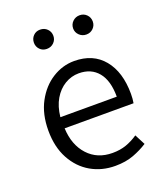

<svg xmlns="http://www.w3.org/2000/svg" viewBox="-141 -857 832 966"><g transform="rotate(-20 274.5 -374.0)"><path d="M310 13Q238 13 180 -20.5Q122 -54 87.5 -117.5Q53 -181 53 -269Q53 -357 87.5 -421Q122 -485 177 -519.5Q232 -554 294 -554Q395 -554 451 -486Q507 -418 507 -301Q507 -288 506 -275.5Q505 -263 503 -252H134Q138 -162 188 -107.5Q238 -53 319 -53Q360 -53 392.5 -64.5Q425 -76 456 -97L485 -41Q451 -19 408.5 -3Q366 13 310 13ZM133 -312H435Q435 -398 398 -443Q361 -488 295 -488Q255 -488 220 -467Q185 -446 162 -407Q139 -368 133 -312ZM187 -658Q165 -658 150.5 -673Q136 -688 136 -709Q136 -731 150.5 -746Q165 -761 187 -761Q210 -761 225 -746Q240 -731 240 -709Q240 -688 225 -673Q210 -658 187 -658ZM399 -658Q377 -658 361.5 -673Q346 -688 346 -709Q346 -731 361.5 -746Q377 -761 399 -761Q421 -761 436 -746Q451 -731 451 -709Q451 -688 436 -673Q421 -658 399 -658Z"/></g></svg>

Font: Source Han Sans SC Normal
Style: Regular
Weight: 350
Designer: Ryoko NISHIZUKA 西塚涼子 (kana, bopomofo & ideographs); Paul D. Hunt (Latin, Greek & Cyrillic); Sandoll Communications 산돌커뮤니
Foundry: Adobe
Version: Version 2.004;hotconv 1.0.118;makeotfexe 2.5.65603